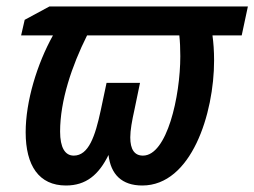

<svg xmlns="http://www.w3.org/2000/svg" viewBox="-20 -561 783 591"><path d="M183 10C245 10 284 -23 314 -84C321 -24 355 10 418 10C569 10 639 -211 639 -375C639 -405 637 -430 634 -452H724L743 -541H132L56 -500L45 -452H143C94 -364 59 -249 59 -154C59 -51 100 10 183 10ZM207 -82C180 -82 165 -107 165 -156C165 -251 201 -358 248 -452H532C534 -434 535 -412 535 -388C535 -264 494 -82 420 -82C394 -82 381 -101 381 -138C381 -160 386 -188 394 -224L411 -306H308L290 -221C273 -142 253 -82 207 -82Z"/></svg>

Font: Noto Sans Display SemiCondensed Medium
Style: Italic
Weight: 500
Width: 4
Italic angle: -12°
Designer: Monotype Design Team
Foundry: Monotype Imaging Inc.
Version: Version 1.900